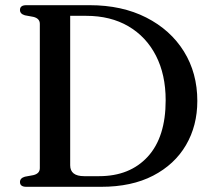

<svg xmlns="http://www.w3.org/2000/svg" viewBox="-20 -720 824 740"><path d="M57 -18.5Q57 -33.5 76 -39L108.5 -45Q133.5 -51 133.5 -72V-628Q133.5 -649 108.5 -655L76 -661Q57 -666.5 57 -681.5Q57 -700 81.5 -700H325.5Q450 -700 543.5 -652.5Q637 -605 688.8 -521.8Q740.5 -438.5 740.5 -331Q740.5 -235.5 696.8 -160.8Q653 -86 570.2 -43Q487.5 0 369.5 0H81.5Q57 0 57 -18.5ZM362 -41Q480.5 -41 549.5 -116.2Q618.5 -191.5 618.5 -333.5Q618.5 -432.5 581 -505.5Q543.5 -578.5 474.8 -618.8Q406 -659 312 -659H250.5V-83Q250.5 -41 304.5 -41Z"/></svg>

Font: Fraunces 9pt
Style: Regular
Weight: 400
Version: Version 1.000;[b76b70a41]